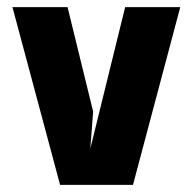

<svg xmlns="http://www.w3.org/2000/svg" viewBox="-20 -520 542 540"><path d="M242 -206 234 -102 332 -500H487L354 0H149L15 -500H170Z"/></svg>

Font: Blaka
Style: Regular
Weight: 400
Designer: Mohamed Gaber
Foundry: Kief Type Foundry
Version: Version 1.003; ttfautohint (v1.8.4.7-5d5b)